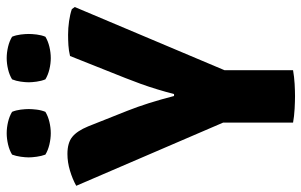

<svg xmlns="http://www.w3.org/2000/svg" viewBox="-190 -730 923 588"><g transform="rotate(-90 272.0 -435.5)"><path d="M191 -306H351.5V0Q331.5 3.5 309.8 4.8Q288 6 272 6Q257.5 6 233.8 4.8Q210 3.5 191 0ZM395 -683Q411.5 -687 428 -688Q444.5 -689 460 -689Q480.5 -689 501.5 -686Q522.5 -683 538.5 -677.5L545 -668.5L343.5 -191H201L-2.5 -664Q18 -675.5 43.8 -683.2Q69.5 -691 95 -691Q129 -691 147.2 -676.2Q165.5 -661.5 179.5 -627.5L227 -508Q239.5 -476.5 250.8 -440.8Q262 -405 272.5 -364.5H278.5Q285 -390 292.8 -415.5Q300.5 -441 309.5 -466Q318.5 -491 327.5 -513.5ZM388.5 -742Q372 -742 354.2 -746.2Q336.5 -750.5 323.5 -758.5Q318.5 -770.5 316.5 -785.2Q314.5 -800 314.5 -809.5Q314.5 -819.5 316.5 -834Q318.5 -848.5 323.5 -860.5Q336.5 -868.5 354.2 -872.8Q372 -877 388.5 -877Q405.5 -877 423.2 -872.8Q441 -868.5 454 -860.5Q459 -848.5 460.8 -834Q462.5 -819.5 462.5 -809.5Q462.5 -800 460.8 -785.2Q459 -770.5 454 -758.5Q441 -750.5 423.2 -746.2Q405.5 -742 388.5 -742ZM158.5 -742Q142 -742 124 -746.2Q106 -750.5 93 -758.5Q88.5 -770.5 86.5 -785.2Q84.5 -800 84.5 -809.5Q84.5 -819.5 86.5 -834Q88.5 -848.5 93 -860.5Q106 -868.5 124 -872.8Q142 -877 158.5 -877Q175.5 -877 193.2 -872.8Q211 -868.5 224 -860.5Q229 -848.5 230.8 -834Q232.5 -819.5 232.5 -809.5Q232.5 -800 230.8 -785.2Q229 -770.5 224 -758.5Q211 -750.5 193.2 -746.2Q175.5 -742 158.5 -742Z"/></g></svg>

Font: Signika
Style: Bold
Weight: 700
Designer: Anna Giedry
Foundry: Anna Giedry
Version: Version 2.001